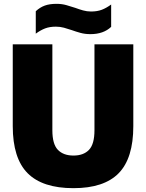

<svg xmlns="http://www.w3.org/2000/svg" viewBox="-20 -971 762 1001"><path d="M363 10Q201.5 10 124 -68Q46.5 -146 46.5 -313.5V-740H253V-292Q253 -219.5 281.8 -189.8Q310.5 -160 363 -160Q415.5 -160 444 -189.8Q472.5 -219.5 472.5 -292V-740H675V-313.5Q675 -146 598.8 -68Q522.5 10 363 10ZM451.5 -793Q423.5 -793 399.8 -799.5Q376 -806 354 -814Q333.5 -821 313.5 -826.5Q293.5 -832 271.5 -832Q239 -832 215 -822.8Q191 -813.5 166.5 -795.5V-912.5Q188 -932.5 213.2 -941.8Q238.5 -951 274.5 -951Q302.5 -951 326.2 -944.2Q350 -937.5 372.5 -930Q392.5 -922.5 412.8 -916.8Q433 -911 454.5 -911Q487 -911 511 -920.2Q535 -929.5 559.5 -947.5V-831Q519.5 -793 451.5 -793Z"/></svg>

Font: Encode Sans SemiCondensed SemiCondensed Black
Style: Regular
Weight: 900
Width: 4
Designer: Multiple Designers
Foundry: Impallari Type
Version: Version 3.000; ttfautohint (v1.8.3) -l 8 -r 50 -G 200 -x 14 